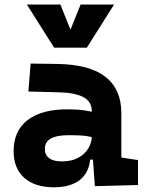

<svg xmlns="http://www.w3.org/2000/svg" viewBox="-20 -796 626 826"><path d="M388.2 4.9 377 -148.4 375 -215.8V-316.9Q375 -358.4 339.6 -377.7Q304.2 -397 234.4 -398.9L102.1 -402.3L111.8 -522.5L224.6 -521Q365.2 -519 433.6 -465.6Q502 -412.1 502 -309.6V-118.2L573.7 -107.4V0ZM212.9 9.8Q130.4 9.8 84.5 -30.8Q38.6 -71.3 38.6 -146Q38.6 -232.9 98.6 -279.3Q158.7 -325.7 269 -325.7Q311.5 -325.7 342.5 -321.3Q373.5 -316.9 405.3 -307.6L383.8 -204.6Q352.5 -211.9 327.6 -213.1Q302.7 -214.4 275.4 -214.4Q172.9 -214.4 172.9 -155.8Q172.9 -129.4 191.4 -115.5Q210 -101.6 245.6 -101.6Q288.6 -101.6 317.4 -117.7Q346.2 -133.8 360.6 -158.7Q375 -183.6 375 -210V-242.2L393.6 -109.4H352.1L369.1 -125Q367.7 -80.1 348.6 -50Q329.6 -20 295.2 -5.1Q260.7 9.8 212.9 9.8ZM212.9 -590.8 95.7 -776.4H239.7L288.1 -656.2H278.3L326.7 -776.4H470.7L353.5 -590.8Z"/></svg>

Font: Cascadia Mono
Style: Regular
Weight: 400
Monospace: yes
Designer: Aaron Bell
Foundry: Saja Typeworks
Version: Version 2102.003